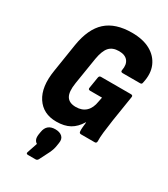

<svg xmlns="http://www.w3.org/2000/svg" viewBox="-222 -763 980 1121"><g transform="rotate(30 268.0 -202.0)"><path d="M202 8Q113 8 69 -59Q25 -126 44 -243L74 -434Q93 -552 154.5 -607.5Q216 -663 327 -663Q402 -663 451.5 -635.5Q501 -608 522 -559Q543 -510 528 -444Q527 -431 515 -431H397Q382 -431 385 -445Q393 -486 374.5 -509Q356 -532 315 -532Q272 -532 249.5 -507Q227 -482 217 -424L188 -243Q178 -180 195.5 -151.5Q213 -123 258 -123Q300 -123 325.5 -147Q351 -171 358 -217L364 -247H284Q269 -247 272 -261L284 -335Q286 -349 298 -349H500Q515 -349 512 -335L485 -164Q477 -110 473 -74Q469 -38 470 -14Q470 0 457 0H365Q352 0 352 -14Q351 -25 352.5 -41.5Q354 -58 356 -75H354Q328 -32 292 -12Q256 8 202 8ZM157 259Q142 259 147 245L170 177Q160 172 154 159.5Q148 147 151 124L154 106Q163 49 221 49Q251 49 267.5 64Q284 79 279 108L276 127Q274 141 270 153.5Q266 166 259 181L226 246Q220 259 209 259Z"/></g></svg>

Font: Sofia Sans Condensed Black
Style: Italic
Weight: 900
Italic angle: -9°
Version: Version 4.100